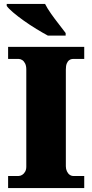

<svg xmlns="http://www.w3.org/2000/svg" viewBox="-20 -951 466 971"><path d="M21 0V-61H74Q83 -61 92 -66.5Q101 -72 107 -82.5Q113 -93 113 -108V-600Q113 -618 107 -630Q101 -642 92 -647.5Q83 -653 74 -653H21V-714H406V-653H351Q339 -653 330.5 -647Q322 -641 317.5 -629.5Q313 -618 313 -599V-110Q313 -96 318.5 -84.5Q324 -73 332.5 -67Q341 -61 351 -61H406V0ZM222 -771Q196 -785 164 -804.5Q132 -824 101 -846Q70 -868 46.5 -888Q23 -908 14 -921V-931H208Q219 -909 238 -882Q257 -855 277.5 -829Q298 -803 312 -784V-771Z"/></svg>

Font: Noto Serif Hebrew Black
Style: Regular
Weight: 900
Version: Version 2.003